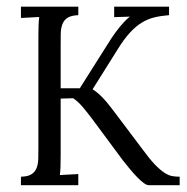

<svg xmlns="http://www.w3.org/2000/svg" viewBox="-20 -544 548 564"><path d="M92.8 -439.9Q92.8 -455.6 93.3 -469.2Q93.8 -482.9 95.2 -494.1L41.5 -491.2V-524.4H210V-499.5Q188.5 -498.5 178 -491.5Q167.5 -484.4 163.1 -472.4Q158.7 -460.4 158.4 -443.8Q158.2 -427.2 158.2 -407.2V-284.7H214.4L307.6 -432.1Q312.5 -439.5 318.6 -447.8Q324.7 -456.1 331.5 -464.6Q338.4 -473.1 345.9 -481Q353.5 -488.8 361.3 -495.1L315.4 -493.7V-524.4H476.6V-499.5Q452.6 -497.6 433.3 -492.9Q414.1 -488.3 396.5 -477.5Q378.9 -466.8 361.6 -448Q344.2 -429.2 325.2 -398.4L252 -281.7Q262.7 -274.9 271 -267.3Q279.3 -259.8 286.6 -251.7Q293.9 -243.7 300.5 -235.1Q307.1 -226.6 314 -217.8L397.9 -106.4Q418.9 -77.6 434.3 -61.5Q449.7 -45.4 462.2 -37.1Q474.6 -28.8 485.1 -26.9Q495.6 -24.9 507.8 -24.9V0H416.5Q411.1 0 402.6 -6.1Q394 -12.2 384 -22.5Q374 -32.7 362.8 -45.9Q351.6 -59.1 340.8 -73.2L251 -194.3Q236.8 -213.4 222.7 -230Q208.5 -246.6 194.8 -255.4L158.2 -254.4V-89.4Q158.2 -68.8 157.7 -54.2Q157.2 -39.6 155.8 -29.8L210 -32.7V0H41.5V-24.9Q62.5 -25.4 73 -32.5Q83.5 -39.6 87.9 -51.5Q92.3 -63.5 92.5 -80.1Q92.8 -96.7 92.8 -116.7Z"/></svg>

Font: Parastoo Print
Style: Print
Weight: 400
Foundry: Saber Rastikerdar (saber.rastikerdar@gmail.com)
Version: Version 1.0.0-alpha5